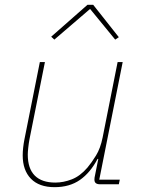

<svg xmlns="http://www.w3.org/2000/svg" viewBox="-20 -763 588 795"><path d="M145 -506H166L102 -186Q99 -170 97 -151.5Q95 -133 95 -123Q95 -65 124 -36Q153 -7 209 -7Q243 -7 277.5 -20.5Q312 -34 342 -69Q359 -89 377.5 -119Q396 -149 405 -194L467 -506H488L391 -19H476L472 0H394Q383 0 377 -4.5Q371 -9 371 -19Q371 -24 371.5 -27.5Q372 -31 373 -35L387 -105H384Q354 -48 311 -18Q268 12 206 12Q142 12 108 -23Q74 -58 74 -120Q74 -135 76 -152.5Q78 -170 81 -185ZM342 -743H366L472 -609L457 -599L353 -726L205 -599L192 -611Z"/></svg>

Font: IBM Plex Sans Thin
Style: Italic
Weight: 250
Italic angle: -11.31°
Designer: Mike Abbink, Paul van der Laan, Pieter van Rosmalen
Foundry: Bold Monday
Version: Version 3.201